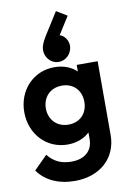

<svg xmlns="http://www.w3.org/2000/svg" viewBox="-109 -895 798 1174"><g transform="rotate(-10 289.5 -307.5)"><path d="M260 214C414 214 522 119 522 -25V-483H392V-442C359 -474 311 -493 254 -493C123 -493 26 -389 26 -254C26 -117 123 -13 254 -13C310 -13 358 -32 391 -64V-23C391 51 340 94 259 94C194 94 149 71 113 26L30 109C77 176 157 214 260 214ZM160 -253C160 -323 208 -374 280 -374C352 -374 399 -324 399 -253C399 -182 352 -132 280 -132C208 -132 160 -184 160 -253ZM205 -612C202 -564 238 -523 282 -520C330 -517 368 -554 372 -601C374 -639 350 -671 321 -680L390 -789L324 -829L238 -693C214 -654 206 -631 205 -612Z"/></g></svg>

Font: MV Cash SemiBold
Style: Regular
Weight: 600
Designer: Rodrigo Fuenzalida
Foundry: fragTYPE
Version: Version 1.100;Glyphs 3.1.2 (3151)